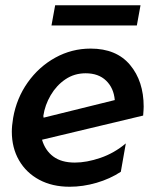

<svg xmlns="http://www.w3.org/2000/svg" viewBox="-20 -698 599 731"><path d="M265 -79Q214 -79 183 -102Q152 -125 140 -166L525 -258Q527 -282 527 -292Q527 -389 475 -451Q423 -513 325 -513Q253 -513 190.5 -478.5Q128 -444 85.5 -384Q43 -324 30 -249Q25 -219 25 -197Q25 -135 52.5 -87.5Q80 -40 129.5 -13.5Q179 13 245 13Q296 13 347.5 -2Q399 -17 440 -44L459 -152Q415 -115 362.5 -97Q310 -79 265 -79ZM306 -419Q355 -419 384 -391Q413 -363 417 -317L146 -250L145 -257Q151 -298 173 -335.5Q195 -373 229 -396Q263 -419 306 -419ZM515 -678H190L176 -601H501Z"/></svg>

Font: Geom Medium
Style: Italic
Weight: 500
Italic angle: -10°
Version: Version 1.102